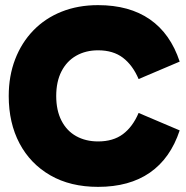

<svg xmlns="http://www.w3.org/2000/svg" viewBox="-20 -714 725 748"><path d="M362 14Q254 14 176 -31Q98 -76 56 -155.5Q14 -235 14 -340Q14 -418 39 -483Q64 -548 110 -595.5Q156 -643 220 -668.5Q284 -694 362 -694Q484 -694 564 -638.5Q644 -583 680 -474L520 -406Q497 -460 459 -489Q421 -518 362 -518Q314 -518 277 -497Q240 -476 219.5 -436Q199 -396 199 -340Q199 -284 219.5 -244Q240 -204 277 -183.5Q314 -163 362 -163Q421 -163 459 -191.5Q497 -220 520 -274L680 -206Q644 -97 564 -41.5Q484 14 362 14Z"/></svg>

Font: Gabarito Black
Style: Regular
Weight: 900
Designer: Leandro Assis / Alvaro Franca / Felipe Casaprima
Foundry: Naipe Foundry
Version: Version 1.000